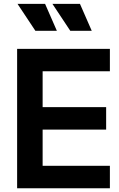

<svg xmlns="http://www.w3.org/2000/svg" viewBox="-20 -1006 635 1026"><path d="M71.5 -745H567.2V-625H207.8V-433.5H547.2V-313.5H207.8V-120H567.2V0H71.5ZM260 -985.5H407.2L470.2 -841.5H355.5ZM73.5 -985.5H220.8L283.8 -841.5H169Z"/></svg>

Font: Trafiko Sans Variable
Style: Regular
Weight: 400
Designer: Gumpita Rahayu / Trafiko
Foundry: Tokotype / Trafiko
Version: Version 0.001;FEAKit 1.0